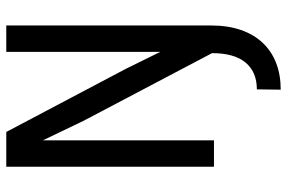

<svg xmlns="http://www.w3.org/2000/svg" viewBox="-166 -512 883 590"><g transform="rotate(-90 275.0 -216.5)"><path d="M199.2 -400.9 407.2 -5.9C407.2 39.7 397.5 74.1 378.2 97.2C358.8 120.3 331.4 131.8 295.9 131.8L294.9 205.1C325.5 205.1 352.9 200.4 377.2 190.9C401.4 181.5 422.1 167.6 439.2 149.4C456.3 131.2 469.4 108.8 478.5 82.3C487.6 55.7 492.2 25.4 492.2 -8.8V-638.2H411.1V-165L358.9 -271L165 -638.2H58.1V0H139.2V-525.9Z"/></g></svg>

Font: CodeNewRoman Nerd Font Mono
Style: Regular
Weight: 400
Monospace: yes
Designer: Sam Radian
Foundry: Code New Roman
Version: Version 2.00 November 29, 2014;Nerd Fonts 3.2.1